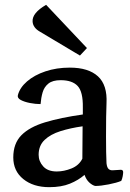

<svg xmlns="http://www.w3.org/2000/svg" viewBox="-20 -840 540 795"><path d="M374 -70Q362 -73 349.5 -84.5Q337 -96 330 -116Q305 -94 269.5 -79.5Q234 -65 184 -65Q118 -65 76.5 -98.5Q35 -132 35 -188Q35 -246 68.5 -280Q102 -314 166.5 -333.5Q231 -353 323 -366V-395Q324 -460 301.5 -484Q279 -508 231 -508Q198 -508 180.5 -494Q163 -480 156.5 -457.5Q150 -435 148 -409Q127 -409 104 -413.5Q81 -418 66 -426Q51 -434 54 -446Q62 -477 92 -503Q122 -529 168 -544.5Q214 -560 269 -560Q346 -560 385.5 -524Q425 -488 421 -412Q420 -395 419.5 -355.5Q419 -316 419 -275Q419 -241 419.5 -210.5Q420 -180 421 -164Q423 -146 430 -140Q437 -134 448 -135L480 -137Q490 -137 490 -127Q490 -121 488 -110Q486 -99 482 -91Q463 -83 430 -76.5Q397 -70 374 -70ZM321 -183 322 -317Q272 -310 230.5 -297Q189 -284 164.5 -260.5Q140 -237 140 -199Q140 -172 159 -151Q178 -130 215 -130Q245 -130 276 -142.5Q307 -155 321 -183ZM311 -610 145 -709Q117 -725 115 -750Q112 -786 171 -820L340 -641Z"/></svg>

Font: Gowun Batang
Style: Bold
Weight: 700
Designer: Yanghee Ryu
Foundry: Yanghee Ryu
Version: Version 2.000